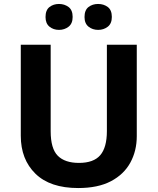

<svg xmlns="http://www.w3.org/2000/svg" viewBox="-20 -940 796 970"><path d="M671 -252Q671 -178 638.5 -118.5Q606 -59 540.5 -24.5Q475 10 375 10Q233 10 159 -62.5Q85 -135 85 -254V-714H236V-277Q236 -189 272 -153Q308 -117 379 -117Q453 -117 486.5 -156Q520 -195 520 -278V-714H671ZM210 -854Q210 -889 230 -904.5Q250 -920 277.9 -920Q305.8 -920 326.4 -904.6Q347 -889.2 347 -854.4Q347 -821 326.4 -805Q305.8 -789 277.9 -789Q250 -789 230 -805.2Q210 -821.5 210 -854ZM407 -854Q407 -889 427.1 -904.5Q447.3 -920 475.6 -920Q504 -920 524.5 -904.6Q545 -889.2 545 -854.4Q545 -821 524.4 -805Q503.9 -789 476 -789Q447.5 -789 427.3 -805.2Q407 -821.5 407 -854Z"/></svg>

Font: Noto Sans Cham
Style: Regular
Weight: 400
Designer: Monotype Design Team
Foundry: Monotype Imaging Inc.
Version: Version 2.002